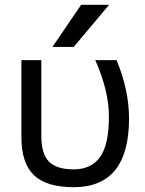

<svg xmlns="http://www.w3.org/2000/svg" viewBox="-20 -778 612 810"><path d="M322.3 -757.8H440.4L291 -580.1H201.2ZM524.4 -278.3Q524.4 11.7 291 11.7Q175.8 11.7 123 -39.1Q70.3 -89.8 70.3 -199.2V-524.4H154.3V-205.1Q154.3 -128.9 186.5 -96.2Q218.8 -63.5 291 -63.5Q365.2 -63.5 402.3 -115.7Q439.5 -168 439.5 -285.2Q439.5 -395.5 381.8 -524.4H471.7Q524.4 -397.5 524.4 -278.3Z"/></svg>

Font: Gen Shin Gothic Regular
Style: Regular
Weight: 400
Designer: [Source Han Sans]
Ryoko NISHIZUKA  (kana & ideographs); Paul D. Hunt (Latin, Greek & Cyrillic); Wenlong ZHANG  (bopomofo
Version: Version 1.002.20150607